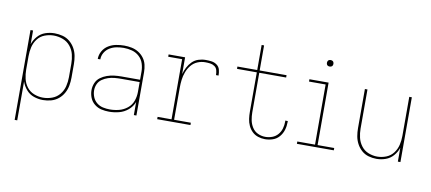

<svg xmlns="http://www.w3.org/2000/svg" viewBox="-80 -1039 3471 1547"><g transform="rotate(10 1656.0 -265.0)"><path d="M96 205H117V-113Q129 -77 155 -47Q181 -17 217.5 -4.5Q254 8 292 8Q326 8 358.5 -1Q391 -10 417 -31Q443 -52 459.5 -81.5Q476 -111 482 -144Q488 -177 488 -210V-320Q488 -353 482 -386Q476 -419 459.5 -448.5Q443 -478 417 -499.5Q391 -521 358.5 -529.5Q326 -538 292 -538Q254 -538 217.5 -525.5Q181 -513 155 -483.5Q129 -454 117 -418V-530H96ZM289 -11Q252 -11 216 -25Q180 -39 157 -69Q134 -99 125.5 -136Q117 -173 117 -210V-320Q117 -358 125.5 -394.5Q134 -431 157 -461.5Q180 -492 216 -505.5Q252 -519 289 -519Q327 -519 363.5 -505.5Q400 -492 424.5 -462Q449 -432 458 -395Q467 -358 467 -320V-210Q467 -172 458 -135Q449 -98 424.5 -68Q400 -38 363.5 -24.5Q327 -11 289 -11Z M833 8Q874 8 914.5 -2.5Q955 -13 987.5 -40.5Q1020 -68 1035 -107V0H1056V-355Q1056 -385 1049 -415Q1042 -445 1023.5 -469.5Q1005 -494 979 -510Q953 -526 923 -532Q893 -538 862 -538Q829 -538 795.5 -531.5Q762 -525 733 -507Q704 -489 687 -459Q670 -429 670 -395H691Q691 -425 706.5 -451Q722 -477 748 -492.5Q774 -508 803.5 -513.5Q833 -519 862 -519Q896 -519 929.5 -510Q963 -501 988.5 -477.5Q1014 -454 1024.5 -421.5Q1035 -389 1035 -355V-289H883Q853 -289 823.5 -285.5Q794 -282 765.5 -272Q737 -262 712.5 -244Q688 -226 676 -197.5Q664 -169 664 -139Q664 -107 676 -77Q688 -47 713.5 -26.5Q739 -6 770 1Q801 8 833 8ZM836 -11Q808 -11 780 -17Q752 -23 729.5 -41Q707 -59 696 -86Q685 -113 685 -141Q685 -168 696 -192.5Q707 -217 729.5 -232.5Q752 -248 777.5 -256.5Q803 -265 830 -267.5Q857 -270 883 -270H1035V-189Q1035 -151 1022 -115Q1009 -79 978.5 -54.5Q948 -30 911 -20.5Q874 -11 836 -11Z M1226 0H1498V-19H1361V-281Q1361 -314 1365 -346.5Q1369 -379 1380.5 -410Q1392 -441 1413 -467Q1434 -493 1464.5 -506Q1495 -519 1528 -519Q1548 -519 1568 -516.5Q1588 -514 1604.5 -502.5Q1621 -491 1626 -471Q1631 -451 1631 -432H1652Q1652 -456 1646 -479.5Q1640 -503 1620 -517.5Q1600 -532 1576 -535Q1552 -538 1528 -538Q1498 -538 1469 -528.5Q1440 -519 1418.5 -497.5Q1397 -476 1383 -449Q1369 -422 1361 -393V-530H1226V-511H1340V-19H1226Z M2108 8Q2141 8 2172 -2.5Q2203 -13 2224.5 -38Q2246 -63 2255.5 -94.5Q2265 -126 2265 -159Q2265 -163 2265 -168H2244Q2245 -164 2245 -160Q2245 -131 2237 -103Q2229 -75 2210 -53Q2191 -31 2164 -21Q2137 -11 2108 -11Q2076 -11 2047 -24.5Q2018 -38 2000.5 -65.5Q1983 -93 1977 -124.5Q1971 -156 1971 -188V-511H2191V-530H1971V-735H1951V-530H1789V-511H1951V-188Q1951 -159 1955 -130.5Q1959 -102 1971 -76Q1983 -50 2003.5 -30Q2024 -10 2052 -1Q2080 8 2108 8Z M2369 0H2671V-19H2535V-530H2378V-511H2514V-19H2369ZM2520 -659Q2527 -659 2534 -662Q2541 -665 2544 -671.5Q2547 -678 2547 -685Q2547 -692 2544 -699Q2541 -706 2534 -709Q2527 -712 2520 -712Q2513 -712 2506.5 -709Q2500 -706 2497 -699Q2494 -692 2494 -685Q2494 -678 2497 -671.5Q2500 -665 2506.5 -662Q2513 -659 2520 -659Z M3021 8Q3059 8 3095.5 -5Q3132 -18 3157.5 -47.5Q3183 -77 3195 -113V0H3216V-530H3195V-210Q3195 -173 3186.5 -136.5Q3178 -100 3155 -69.5Q3132 -39 3096.5 -25Q3061 -11 3024 -11Q2987 -11 2951.5 -25Q2916 -39 2893 -69.5Q2870 -100 2861.5 -136.5Q2853 -173 2853 -210V-530H2832V-210Q2832 -177 2837.5 -145Q2843 -113 2858.5 -83.5Q2874 -54 2899 -32Q2924 -10 2956 -1Q2988 8 3021 8Z"/></g></svg>

Font: Iosevka Sparkle Thin
Style: Regular
Weight: 100
Designer: Belleve Invis
Foundry: Belleve Invis
Version: Version 4.5.0; ttfautohint (v1.8.3)